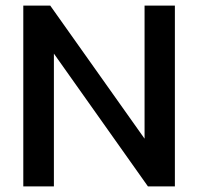

<svg xmlns="http://www.w3.org/2000/svg" viewBox="-20 -664 707 684"><path d="M63 0V-644H159L495 -170V-644H603V0H507L172 -473V0Z"/></svg>

Font: Kanit
Style: Regular
Weight: 400
Designer: Katatrad Team
Foundry: CadsonDemak
Version: Version 2.000; ttfautohint (v1.8.3)